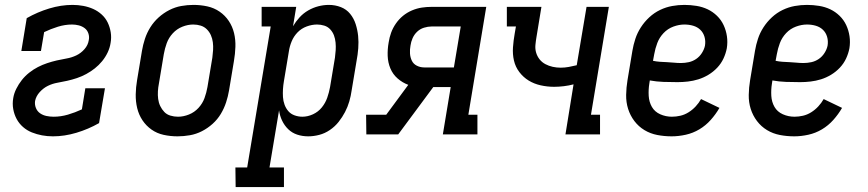

<svg xmlns="http://www.w3.org/2000/svg" viewBox="-20 -548 3540 783"><path d="M196 8Q173 8 151.5 4Q130 0 110 -8Q90 -16 74 -30Q58 -44 48 -62.5Q38 -81 34 -103Q30 -125 34 -148Q37 -167 46.5 -186Q56 -205 69 -221.5Q82 -238 99 -251.5Q116 -265 134.5 -274.5Q153 -284 172.5 -290.5Q192 -297 211.5 -301.5Q231 -306 251.5 -309.5Q272 -313 291 -322Q310 -331 324.5 -347.5Q339 -364 342 -384Q345 -398 340.5 -411.5Q336 -425 325.5 -433Q315 -441 301.5 -444.5Q288 -448 274 -448Q245 -448 216 -439Q187 -430 160 -417L147 -340H67L89 -474Q133 -499 181 -513.5Q229 -528 276 -528Q298 -528 319.5 -524Q341 -520 360 -511.5Q379 -503 394.5 -489Q410 -475 419 -456.5Q428 -438 431.5 -416.5Q435 -395 431 -373Q428 -353 419 -334Q410 -315 396.5 -298.5Q383 -282 366.5 -269Q350 -256 331.5 -246Q313 -236 293.5 -229.5Q274 -223 254 -218.5Q234 -214 214 -210.5Q194 -207 175.5 -198Q157 -189 142 -172.5Q127 -156 123 -136Q121 -121 126.5 -107.5Q132 -94 143.5 -86Q155 -78 169.5 -75Q184 -72 199 -72Q228 -72 257 -80.5Q286 -89 314 -102L328 -188H408L384 -46Q340 -21 291.5 -6.5Q243 8 196 8Z M704 8Q675 8 647.5 2Q620 -4 598 -19.5Q576 -35 561 -57.5Q546 -80 539.5 -107Q533 -134 533.5 -163Q534 -192 539 -221L559 -341Q563 -365 571 -389.5Q579 -414 593 -436.5Q607 -459 627 -477Q647 -495 670.5 -507Q694 -519 719 -523.5Q744 -528 769 -528Q798 -528 825.5 -522Q853 -516 875.5 -500.5Q898 -485 913 -462.5Q928 -440 934.5 -413Q941 -386 940 -357Q939 -328 934 -299L914 -179Q910 -155 902 -130.5Q894 -106 880.5 -83.5Q867 -61 847 -43Q827 -25 803.5 -13Q780 -1 754.5 3.5Q729 8 704 8ZM706 -72Q728 -72 750.5 -81Q773 -90 789.5 -108Q806 -126 814 -148Q822 -170 826 -193L846 -313Q848 -328 849 -344Q850 -360 848 -375.5Q846 -391 840 -404.5Q834 -418 823.5 -428.5Q813 -439 798.5 -443.5Q784 -448 768 -448Q746 -448 723.5 -439Q701 -430 684.5 -412Q668 -394 660 -372Q652 -350 648 -327L628 -207Q625 -192 624 -176Q623 -160 625 -144.5Q627 -129 633.5 -115.5Q640 -102 650 -91.5Q660 -81 675 -76.5Q690 -72 706 -72Z M941 215 940 135H988L1084 -440H1047V-520H1188L1175 -441Q1186 -460 1201.5 -477Q1217 -494 1237 -505.5Q1257 -517 1278.5 -522.5Q1300 -528 1321 -528Q1347 -528 1370 -519Q1393 -510 1408 -491.5Q1423 -473 1430.5 -449.5Q1438 -426 1440.5 -401.5Q1443 -377 1441 -351Q1439 -325 1434 -299L1414 -179Q1411 -157 1404.5 -134.5Q1398 -112 1387 -91Q1376 -70 1361 -51Q1346 -32 1325.5 -18Q1305 -4 1282 2Q1259 8 1237 8Q1213 8 1192 1Q1171 -6 1155.5 -21Q1140 -36 1130.5 -56Q1121 -76 1118 -98L1079 135H1138V215ZM1213 -72Q1235 -72 1256.5 -82Q1278 -92 1292.5 -110Q1307 -128 1314.5 -149.5Q1322 -171 1326 -193L1346 -313Q1348 -328 1349 -343.5Q1350 -359 1348.5 -374.5Q1347 -390 1342 -403.5Q1337 -417 1327 -428Q1317 -439 1302.5 -443.5Q1288 -448 1273 -448Q1252 -448 1230.5 -440Q1209 -432 1193.5 -416Q1178 -400 1169.5 -379.5Q1161 -359 1158 -338L1138 -218Q1135 -201 1134 -184.5Q1133 -168 1134 -152Q1135 -136 1140.5 -121Q1146 -106 1156 -94.5Q1166 -83 1181.5 -77.5Q1197 -72 1213 -72Z M1474 0 1473 -80H1555L1645 -202Q1621 -211 1601.5 -228Q1582 -245 1572 -269Q1562 -293 1561 -320Q1560 -347 1565 -375Q1568 -395 1575 -414.5Q1582 -434 1594.5 -452Q1607 -470 1623.5 -483.5Q1640 -497 1660 -505.5Q1680 -514 1700 -517Q1720 -520 1740 -520H1963L1890 -80H1927V0H1786L1818 -193H1747L1604 0ZM1831 -273 1859 -440H1740Q1725 -440 1709 -435Q1693 -430 1681 -418.5Q1669 -407 1662.5 -392Q1656 -377 1654 -362Q1651 -346 1652 -330Q1653 -314 1659.5 -300.5Q1666 -287 1680 -280Q1694 -273 1710 -273Z M2286 0 2319 -204Q2300 -199 2279.5 -196.5Q2259 -194 2240 -194Q2212 -194 2185 -200Q2158 -206 2136 -219.5Q2114 -233 2098 -254Q2082 -275 2076 -301Q2070 -327 2072 -355Q2074 -383 2079 -411L2084 -440H2047V-520H2188L2168 -398Q2165 -381 2163.5 -364.5Q2162 -348 2166.5 -333Q2171 -318 2180.5 -306Q2190 -294 2204 -286.5Q2218 -279 2234 -275.5Q2250 -272 2266 -272Q2283 -272 2299.5 -275Q2316 -278 2332 -282L2372 -520H2463L2390 -80H2427V0Z M2719 8Q2689 8 2660.5 2.5Q2632 -3 2608 -17.5Q2584 -32 2567 -54.5Q2550 -77 2541.5 -104Q2533 -131 2533.5 -161Q2534 -191 2539 -221L2559 -341Q2563 -365 2571 -389.5Q2579 -414 2593.5 -436.5Q2608 -459 2628 -477.5Q2648 -496 2672 -507.5Q2696 -519 2721 -523.5Q2746 -528 2771 -528Q2796 -528 2820.5 -524Q2845 -520 2866 -510Q2887 -500 2904 -483.5Q2921 -467 2931 -445.5Q2941 -424 2944.5 -400Q2948 -376 2944 -351Q2940 -330 2930.5 -309.5Q2921 -289 2905 -272Q2889 -255 2869 -243Q2849 -231 2828 -224.5Q2807 -218 2785.5 -215.5Q2764 -213 2743 -213Q2714 -213 2685.5 -214Q2657 -215 2630 -220L2628 -207Q2624 -182 2625.5 -157Q2627 -132 2638.5 -112Q2650 -92 2672.5 -82Q2695 -72 2720 -72Q2737 -72 2754.5 -76Q2772 -80 2788 -90Q2804 -100 2817 -114Q2830 -128 2839 -144L2914 -108Q2899 -82 2878.5 -59Q2858 -36 2832 -20.5Q2806 -5 2776.5 1.5Q2747 8 2719 8ZM2757 -291Q2773 -291 2789 -294.5Q2805 -298 2819 -307.5Q2833 -317 2842.5 -332Q2852 -347 2855 -362Q2858 -381 2853 -398Q2848 -415 2836 -426.5Q2824 -438 2807 -443Q2790 -448 2771 -448Q2749 -448 2726 -439.5Q2703 -431 2686 -413Q2669 -395 2660.5 -372.5Q2652 -350 2648 -327L2643 -300Q2657 -297 2671.5 -296Q2686 -295 2700 -294.5Q2714 -294 2728 -292.5Q2742 -291 2757 -291Z M3219 8Q3189 8 3160.5 2.5Q3132 -3 3108 -17.5Q3084 -32 3067 -54.5Q3050 -77 3041.5 -104Q3033 -131 3033.5 -161Q3034 -191 3039 -221L3059 -341Q3063 -365 3071 -389.5Q3079 -414 3093.5 -436.5Q3108 -459 3128 -477.5Q3148 -496 3172 -507.5Q3196 -519 3221 -523.5Q3246 -528 3271 -528Q3296 -528 3320.5 -524Q3345 -520 3366 -510Q3387 -500 3404 -483.5Q3421 -467 3431 -445.5Q3441 -424 3444.5 -400Q3448 -376 3444 -351Q3440 -330 3430.5 -309.5Q3421 -289 3405 -272Q3389 -255 3369 -243Q3349 -231 3328 -224.5Q3307 -218 3285.5 -215.5Q3264 -213 3243 -213Q3214 -213 3185.5 -214Q3157 -215 3130 -220L3128 -207Q3124 -182 3125.5 -157Q3127 -132 3138.5 -112Q3150 -92 3172.5 -82Q3195 -72 3220 -72Q3237 -72 3254.5 -76Q3272 -80 3288 -90Q3304 -100 3317 -114Q3330 -128 3339 -144L3414 -108Q3399 -82 3378.5 -59Q3358 -36 3332 -20.5Q3306 -5 3276.5 1.5Q3247 8 3219 8ZM3257 -291Q3273 -291 3289 -294.5Q3305 -298 3319 -307.5Q3333 -317 3342.5 -332Q3352 -347 3355 -362Q3358 -381 3353 -398Q3348 -415 3336 -426.5Q3324 -438 3307 -443Q3290 -448 3271 -448Q3249 -448 3226 -439.5Q3203 -431 3186 -413Q3169 -395 3160.5 -372.5Q3152 -350 3148 -327L3143 -300Q3157 -297 3171.5 -296Q3186 -295 3200 -294.5Q3214 -294 3228 -292.5Q3242 -291 3257 -291Z"/></svg>

Font: Iosevka Curly Slab Medium
Style: Italic
Weight: 500
Italic angle: -9°
Monospace: yes
Designer: Belleve Invis
Foundry: Belleve Invis
Version: Version 22.1.2; ttfautohint (v1.8.4)